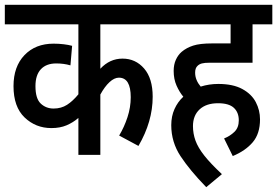

<svg xmlns="http://www.w3.org/2000/svg" viewBox="-20 -642 1149 796"><path d="M659 -541H396V-357Q435 -399 488 -399Q542 -399 577.5 -358Q613 -317 613 -241Q613 -138 554 -37L474 -80Q495 -115 508.5 -156Q522 -197 522 -239Q522 -320 473 -320Q454 -320 434 -301.5Q414 -283 396 -250V0H305V-153Q283 -134 256 -122.5Q229 -111 193 -111Q128 -111 82 -155Q36 -199 36 -285Q36 -366 81.5 -413.5Q127 -461 202 -461Q224 -461 244.5 -458.5Q265 -456 279 -452L272 -371Q245 -379 213 -379Q172 -379 149.5 -355Q127 -331 127 -285Q127 -233 149 -212.5Q171 -192 202 -192Q234 -192 258 -207.5Q282 -223 305 -251V-541H0V-622H659Z M909 -68Q934 -78 952 -95.5Q970 -113 970 -143Q970 -176 949.5 -195Q929 -214 884 -214Q835 -214 807.5 -188.5Q780 -163 780 -119Q780 -88 790.5 -59Q801 -30 827 3Q853 36 900 80L835 134Q767 64 728.5 5.5Q690 -53 690 -123Q690 -160 703.5 -190Q717 -220 740 -241Q724 -260 712 -287Q700 -314 700 -348Q700 -374 709 -394Q718 -414 733 -427Q753 -444 781 -453Q809 -462 859 -462H936V-541H647V-622H1109V-541H1027V-382H850Q828 -382 817 -379Q806 -376 799 -369Q789 -360 789 -341Q789 -325 795 -310.5Q801 -296 812 -283Q847 -294 885 -294Q946 -294 984.5 -273Q1023 -252 1040.5 -218.5Q1058 -185 1058 -147Q1058 -88 1028 -52.5Q998 -17 945 5Z"/></svg>

Font: Noto Sans Condensed Medium
Style: Regular
Weight: 500
Width: 3
Designer: Monotype Design Team
Foundry: Monotype Imaging Inc.
Version: Version 2.013; ttfautohint (v1.8.4.7-5d5b)